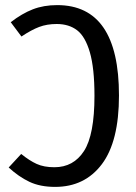

<svg xmlns="http://www.w3.org/2000/svg" viewBox="-20 -720 531 752"><path d="M446 -346Q446 -166 379 -77Q312 12 196 12Q137 12 95 -8Q53 -28 14 -64L63 -117Q95 -91 123.5 -78Q152 -65 193 -65Q268 -65 309 -128.5Q350 -192 350 -345Q350 -453 332 -515Q314 -577 282 -601.5Q250 -626 202 -626Q164 -626 133.5 -614.5Q103 -603 64 -577L22 -633Q66 -667 108.5 -683.5Q151 -700 204 -700Q446 -700 446 -346Z"/></svg>

Font: Fira Sans Compressed
Style: Regular
Weight: 400
Width: 1
Designer: bBox Type GmbH & Carrois Corporate GbR & Edenspiekermann AG
Foundry: bBox Type GmbH & Carrois Corporate GbR & Edenspiekermann AG
Version: Version 4.301